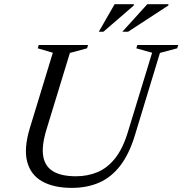

<svg xmlns="http://www.w3.org/2000/svg" viewBox="-20 -904 887 934"><path d="M205.5 -272Q182 -194.5 190.2 -144.5Q198.5 -94.5 238.5 -70.5Q278.5 -46.5 349.5 -46.5Q406 -46.5 454 -66.5Q502 -86.5 539.5 -133.2Q577 -180 601.5 -260L720 -647.5L643 -669L648 -685H847L842 -669L758 -646.5L636 -245Q608.5 -155 565.5 -98.8Q522.5 -42.5 463.5 -16.2Q404.5 10 329 10Q242.5 10 186 -21.2Q129.5 -52.5 112.2 -117.2Q95 -182 125.5 -282L237 -647.5L163.5 -669L168.5 -685H408.5L403.5 -669L320 -646.5ZM575 -749.5 696.5 -883.5H799.5L799 -877.5L603 -749.5ZM460.5 -749.5 537.5 -883.5H631V-877.5L483 -749.5Z"/></svg>

Font: Newsreader 36pt
Style: Italic
Weight: 400
Italic angle: -17°
Designer: Hugues Gentile
Foundry: Production Type
Version: Version 1.003